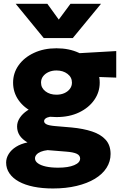

<svg xmlns="http://www.w3.org/2000/svg" viewBox="-20 -790 658 1034"><path d="M265 225Q207.5 225 161 215.5Q114.5 206 81.5 187.8Q48.5 169.5 30.8 143.5Q13 117.5 13 85.5Q13 61.5 26.8 39.2Q40.5 17 66.2 0.8Q92 -15.5 128 -23Q99 -40 85.5 -61.2Q72 -82.5 72 -109Q72 -133 86.5 -155.2Q101 -177.5 127 -194.8Q153 -212 187.5 -222Q222 -232 262 -230.5L293.5 -164Q266 -164.5 249.5 -161.2Q233 -158 225.2 -151.8Q217.5 -145.5 217.5 -137.5Q217.5 -127.5 230 -120.8Q242.5 -114 277.5 -111L365.5 -103.5Q429 -97.5 476.2 -81.8Q523.5 -66 549.5 -36.8Q575.5 -7.5 575.5 39.5Q575.5 79.5 553.8 113.8Q532 148 491 172.8Q450 197.5 392.8 211.2Q335.5 225 265 225ZM293 113Q347.5 113 379.5 99.5Q411.5 86 411.5 64Q411.5 47 393.5 38.2Q375.5 29.5 335.5 26.5L236.5 18.5Q215 21 199.8 27.2Q184.5 33.5 176.5 42.8Q168.5 52 168.5 63Q168.5 78 183.8 89.2Q199 100.5 227 106.8Q255 113 293 113ZM284 -159.5Q214.5 -159.5 162 -184Q109.5 -208.5 80 -250.5Q50.5 -292.5 50.5 -345Q50.5 -396.5 80.2 -438.5Q110 -480.5 163 -505.2Q216 -530 284 -530Q352 -530 404.8 -505.5Q457.5 -481 487.2 -439.2Q517 -397.5 517 -345Q517 -293.5 487.5 -251.5Q458 -209.5 405.8 -184.5Q353.5 -159.5 284 -159.5ZM284 -280Q307.5 -280 326.2 -288.2Q345 -296.5 356.2 -311.2Q367.5 -326 367.5 -345Q367.5 -374 343.5 -392.2Q319.5 -410.5 284 -410.5Q260.5 -410.5 241.8 -402Q223 -393.5 212 -379Q201 -364.5 201 -345Q201 -316.5 224.8 -298.2Q248.5 -280 284 -280ZM360.5 -381 291.5 -497 606 -515V-372ZM215.5 -585 64.5 -769.5H235L296.5 -684.5L359.5 -769.5H524L372 -585Z"/></svg>

Font: Geologica Roman ExtraBold
Style: Regular
Weight: 800
Designer: Sindre Bremnes, Frode Helland
Foundry: Monokrom Skriftforlag AS
Version: Version 1.010;gftools[0.9.28]